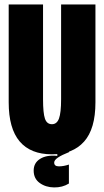

<svg xmlns="http://www.w3.org/2000/svg" viewBox="-20 -680 467 861"><path d="M19 -221V-660H173V-235Q173 -173 181.5 -148Q190 -123 213 -123Q235 -123 244.5 -148.5Q254 -174 254 -235V-660H408V-221Q408 -102 357 -45Q306 12 213 12Q117 12 68 -46Q19 -104 19 -221ZM237 19V5L290 -2V2Q257 15 240 26.5Q223 38 223 49Q223 66 244 66Q265 66 289 58V143Q260 161 222.5 160.5Q185 160 158 140.5Q131 121 131 85Q131 50 160.5 32Q190 14 237 19Z"/></svg>

Font: Bricolage Grotesque 96pt Condensed ExBd
Style: Regular
Weight: 800
Width: 3
Designer: Mathieu Triay
Foundry: Atelier Triay
Version: Version 1.001;Glyphs 3.2 (3207)